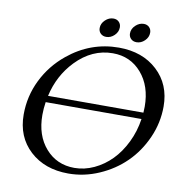

<svg xmlns="http://www.w3.org/2000/svg" viewBox="-94 -976 1007 1066"><g transform="rotate(10 409.0 -443.5)"><path d="M460 -888.7Q479 -888.7 491 -876.7Q502.9 -864.7 502.9 -846.2Q502.9 -820.3 482.7 -800.8Q462.4 -781.2 437 -781.2Q417.5 -781.2 405.3 -793.2Q393.1 -805.2 393.1 -823.7Q393.1 -849.1 413.8 -868.9Q434.6 -888.7 460 -888.7ZM630.9 -888.7Q649.9 -888.7 661.9 -876.7Q673.8 -864.7 673.8 -846.2Q673.8 -820.3 653.6 -800.8Q633.3 -781.2 607.9 -781.2Q588.4 -781.2 576.2 -793.2Q564 -805.2 564 -823.7Q564 -849.1 584.7 -868.9Q605.5 -888.7 630.9 -888.7ZM518.1 -734.9Q651.4 -734.9 734.9 -657.5Q818.4 -580.1 818.4 -455.6Q818.4 -363.3 780.5 -278.3Q742.7 -193.4 680.4 -132.1Q618.2 -70.8 534.2 -34.2Q450.2 2.4 361.3 2.4Q228 2.4 144.5 -74.7Q61 -151.9 61 -277.8Q61 -381.3 106.2 -473.1Q151.4 -564.9 231.4 -630.4Q358.4 -734.9 518.1 -734.9ZM389.2 -34.2Q445.3 -34.2 499.3 -59.3Q553.2 -84.5 595.9 -127.9Q638.7 -171.4 668.9 -233.4Q699.2 -295.4 709.5 -366.2H169.4Q163.6 -328.1 163.6 -293.5Q163.6 -177.7 226.6 -106Q289.6 -34.2 389.2 -34.2ZM282.7 -604Q202.6 -520.5 176.3 -402.8H713.9Q715.3 -420.4 715.3 -436.5Q715.3 -552.7 652.3 -625.5Q589.4 -698.2 490.2 -698.2Q373.5 -698.2 282.7 -604Z"/></g></svg>

Font: Flanker
Style: Italic
Weight: 400
Italic angle: -12°
Designer: Flanker
Version: Version 2.027